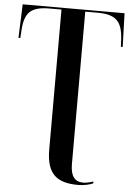

<svg xmlns="http://www.w3.org/2000/svg" viewBox="-62 -760 719 1046"><g transform="rotate(5 297.5 -237.0)"><path d="M406 240C436 240 472 232 487 224V214C469 220 450 225 432 225C386 225 362 196 362 129V-704H428C528 -704 563 -671 570 -575L572 -530H582L576 -714H19L12 -530H22L25 -575C31 -671 67 -704 167 -704H232V61C232 196 289 240 406 240Z"/></g></svg>

Font: Noto Serif Display SemiCondensed SemiBold
Style: Regular
Weight: 600
Width: 4
Designer: Monotype Design Team
Foundry: Monotype Imaging Inc.
Version: Version 2.009